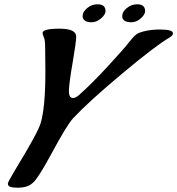

<svg xmlns="http://www.w3.org/2000/svg" viewBox="-20 -848 828 897"><path d="M192 -514 191 -620Q191 -662 185 -674Q179 -686 179 -694Q179 -714 257.5 -714Q336 -714 336 -677Q336 -652 319.5 -556.5Q303 -461 302 -425.5Q301 -390 321 -390Q333 -390 348 -403Q409 -457 485 -539.5Q561 -622 586 -654.5Q611 -687 628 -694Q664 -708 714 -710H731Q788 -710 788 -692Q788 -682 771 -672Q707 -635 550.5 -504Q394 -373 322 -296Q293 -265 224 -136.5Q155 -8 130 9Q107 29 62 29Q17 29 17 12V9Q17 2 50 -53Q157 -228 170 -273Q192 -345 192 -514ZM436 -828Q473 -828 473 -796Q473 -780 452 -762Q431 -744 409 -744Q366 -744 366 -773Q366 -793 387.5 -810.5Q409 -828 436 -828ZM621 -828Q658 -828 658 -796Q658 -780 637.5 -762Q617 -744 594 -744Q551 -744 551 -773Q551 -793 572.5 -810.5Q594 -828 621 -828Z"/></svg>

Font: Condiment
Style: Regular
Weight: 400
Designer: Angel Koziupa, Alejandro Paul
Foundry: Angel Koziupa, Alejandro Paul
Version: Version 1.001